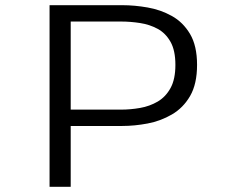

<svg xmlns="http://www.w3.org/2000/svg" viewBox="-20 -720 915 740"><path d="M171 0V-700H451.5Q498.5 -700 548.8 -691.2Q599 -682.5 642.2 -658.5Q685.5 -634.5 712.5 -589Q739.5 -543.5 739.5 -470Q739.5 -396.5 712.8 -350.2Q686 -304 642.5 -278.8Q599 -253.5 548.8 -244Q498.5 -234.5 451.5 -234.5H252.5V0ZM252.5 -297.5H446Q483 -297.5 520 -304Q557 -310.5 587.8 -328.5Q618.5 -346.5 637.2 -380.5Q656 -414.5 656 -470Q656 -525.5 637.2 -558.8Q618.5 -592 587.8 -608.8Q557 -625.5 520 -631.2Q483 -637 446 -637H252.5Z"/></svg>

Font: Trispace SemiExpanded Light
Style: Regular
Weight: 300
Width: 6
Designer: Tyler Finck
Foundry: Etcetera Type Company
Version: Version 1.210; ttfautohint (v1.8.3)